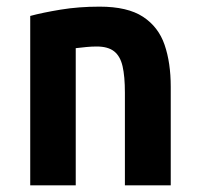

<svg xmlns="http://www.w3.org/2000/svg" viewBox="-20 -558 600 578"><path d="M71 0V-510Q108 -520 162.5 -529Q217 -538 280 -538Q364 -538 410.5 -507.5Q457 -477 475.5 -423Q494 -369 494 -297V0H356V-279Q356 -328 349 -358.5Q342 -389 323.5 -403.5Q305 -418 271 -418Q256 -418 240.5 -416.5Q225 -415 208 -413V0Z"/></svg>

Font: Ubuntu Sans Mono
Style: Regular
Weight: 400
Monospace: yes
Designer: Dalton Maag Ltd
Foundry: Dalton Maag Ltd
Version: Version 1.006